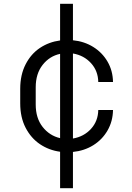

<svg xmlns="http://www.w3.org/2000/svg" viewBox="-20 -883 699 1016"><path d="M500 -301H578Q577 -241 549 -192.5Q521 -144 473.5 -114.5Q426 -85 366 -79V113H298V-80Q239 -88 191.5 -120Q144 -152 115.5 -207Q87 -262 87 -336V-413Q87 -487 115.5 -542.5Q144 -598 191.5 -629.5Q239 -661 298 -669V-863H366V-670Q426 -664 473.5 -634.5Q521 -605 549 -557Q577 -509 578 -449H500Q499 -508 461.5 -549Q424 -590 366 -600V-150Q424 -160 461.5 -201Q499 -242 500 -301ZM298 -152V-598Q242 -586 205.5 -539.5Q169 -493 169 -421V-330Q169 -258 205.5 -211.5Q242 -165 298 -152Z"/></svg>

Font: Kakao Big Sans
Style: Regular
Weight: 400
Designer: Park Young-rak; Lee Sang-min; Kim Jung-jin; Min Bon; Park Min-gyu;
Foundry: Kakao Corporation
Version: Version 2.003